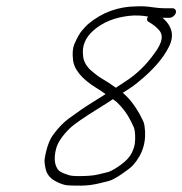

<svg xmlns="http://www.w3.org/2000/svg" viewBox="-20 -617 574 604"><path d="M335.1 -305C339.3 -301.7 343.4 -298.7 347.2 -296C366.1 -278.1 380.8 -258.3 391.4 -236.5C393.8 -231.5 396.7 -225.4 400.2 -218.2C403.7 -211 405.4 -198.5 405.2 -180.8C405 -166.7 402.9 -155.1 398.7 -146C392.6 -126.8 376.4 -108.7 349.9 -91.5C336.1 -82.5 325.7 -77.2 318.9 -75.5C312 -73.8 301.8 -71.3 288.1 -68C274.5 -64.7 254.3 -63 227.4 -63C220.1 -63 213.2 -63.3 206.7 -64C200.3 -64.7 191.7 -67.2 181.1 -71.5C170.5 -75.8 163.9 -80.3 161.4 -85C151.5 -99.5 149.6 -119.8 155.7 -146C160.2 -166.6 174.8 -189 199.6 -213.3C212.8 -226.1 244.7 -248.2 295.5 -279.5C313.3 -290.5 326.5 -299 335.1 -305ZM366.4 -325C371.4 -328.3 378.1 -332.7 386.5 -338C394.9 -343.3 404 -350 413.8 -358C460.6 -395.9 493 -432.9 511 -469C529 -503.9 522.4 -534.6 491.1 -561H513.1C517.1 -561 521.1 -562.5 525.1 -565.5C529 -568.5 531.6 -572 532.9 -576C534.2 -580 533.8 -583.5 531.7 -586.5C529.7 -589.5 526.6 -591 522.6 -591H497.6C487 -591 475 -592 461.6 -594C442.4 -596.9 425.7 -597.9 411.5 -597C352.9 -597 301.3 -578.3 256.8 -541C251.1 -535.7 244.7 -528.8 237.5 -520.4C230.4 -512 222.4 -497.8 213.7 -477.6C208.8 -466.1 207.4 -450.2 209.6 -430C212.3 -398.7 237.2 -368.5 284.5 -339.5C294.8 -333.2 304 -327 312.1 -321C306.2 -317 292 -308.1 269.5 -294.2C247.1 -280.4 222.5 -263.5 195.7 -243.6C179.2 -231.3 163.8 -215.4 149.5 -196C136.3 -179.8 126.7 -153.9 120.6 -118.3C119.3 -110.5 120.4 -99.1 124 -84C128 -66.9 140.1 -53.5 160.4 -44C173.1 -38 183.8 -34.7 192.2 -34C200.7 -33.3 214.6 -33 234 -33C253.3 -33 273.1 -35.5 293.3 -40.5L321.5 -47.5C330.9 -49.8 344.3 -56.8 361.6 -68.5C379 -80.2 391.2 -89.7 398.2 -97C429.9 -132.3 442 -174.1 434.4 -222.5C433.4 -228.8 431.4 -234.7 428.5 -240C425.5 -245.3 422.8 -250.7 420.5 -256C404.2 -285.3 386.1 -308.3 366.4 -325ZM445.4 -565C440.9 -557 441.7 -551.3 448 -548C461.7 -539.9 471.6 -532.2 477.7 -525C495.7 -508.4 491.6 -483.1 465.7 -449C439.5 -411.9 408.1 -381.9 371.7 -359C362.1 -353 353 -347 344.5 -341C330.3 -351.5 315.7 -361 300.6 -369.7C290.5 -375.5 277.4 -385.6 261.1 -400C248.7 -413.8 242.1 -427.8 241.4 -442C237.3 -472.4 248.4 -499 274.8 -522C303.6 -547 340.8 -562.1 386.6 -567.2C405.6 -569.3 425.2 -568.5 445.4 -565Z"/></svg>

Font: Proton
Style: ExBdExtSuIt
Weight: 500
Version: Version 1.017